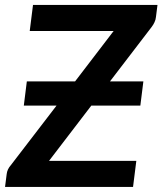

<svg xmlns="http://www.w3.org/2000/svg" viewBox="-37 -742 645 762"><path d="M582 -675Q581 -664 576.2 -653.8Q571.5 -643.5 564.5 -634.5L399.5 -419H532L520 -323H325.5L157.5 -103.5H504L491 0H-17L-10.5 -51Q-8.5 -70 6 -86.5L187.5 -323H57.5L69.5 -419H261L414 -619H81L94 -722.5H588Z"/></svg>

Font: Lato 2
Style: Bold Italic
Weight: 700
Italic angle: -7°
Designer: Lukasz Dziedzic with Adam Twardoch and Botio Nikoltchev
Foundry: tyPoland Lukasz Dziedzic
Version: Version 2.015; 2015-08-06; http://www.latofonts.com/